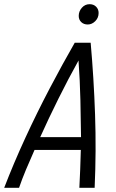

<svg xmlns="http://www.w3.org/2000/svg" viewBox="-59 -897 556 917"><path d="M-39 0Q6 -117 62 -238.5Q118 -360 179 -476Q240 -592 298 -693H374Q389 -525 395 -350.5Q401 -176 393 0H320Q322 -42 324 -87Q326 -132 327 -181H106Q84 -132 65 -86.5Q46 -41 32 0ZM133 -242H328Q327 -327 325 -418.5Q323 -510 316 -608Q267 -520 220 -425.5Q173 -331 133 -242ZM360 -780Q341 -780 329 -791.5Q317 -803 317 -821Q317 -843 332 -860Q347 -877 369 -877Q388 -877 400 -865Q412 -853 412 -835Q412 -812 396 -796Q380 -780 360 -780Z"/></svg>

Font: Ubuntu Sans Condensed
Style: Italic
Weight: 400
Width: 3
Italic angle: -13.5°
Designer: Dalton Maag Ltd
Foundry: Dalton Maag Ltd
Version: Version 1.006; ttfautohint (v1.8.4.7-5d5b)